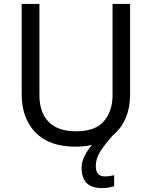

<svg xmlns="http://www.w3.org/2000/svg" viewBox="-20 -734 771 974"><path d="M466 107Q466 136 478 148.5Q490 161 511 161Q528 161 539.5 158.5Q551 156 559 155V211Q545 215 531 217.5Q517 220 497 220Q444 220 419 194Q394 168 394 117Q394 86 410 55.5Q426 25 447 1Q408 10 362 10Q229 10 159.5 -62.5Q90 -135 90 -254V-714H180V-251Q180 -164 226.5 -116Q273 -68 367 -68Q464 -68 507.5 -119.5Q551 -171 551 -252V-714H640V-252Q640 -189 618 -136Q596 -83 552 -47Q508 3 487 37.5Q466 72 466 107Z"/></svg>

Font: Noto Sans Pahawh Hmong
Style: Regular
Weight: 400
Designer: Monotype Design Team
Foundry: Monotype Imaging Inc.
Version: Version 2.001; ttfautohint (v1.8.4.7-5d5b)